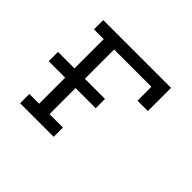

<svg xmlns="http://www.w3.org/2000/svg" viewBox="-124 -684 849 849"><g transform="rotate(45 300.0 -260.0)"><path d="M86 0V-58H147V-221H44V-279H147V-462H86V-520H510V-375H445V-462H212V-279H338V-221H212V-58H296V0Z"/></g></svg>

Font: Iosevka Etoile Light
Style: Regular
Weight: 300
Designer: Belleve Invis
Foundry: Belleve Invis
Version: Version 25.0.1; ttfautohint (v1.8.4)